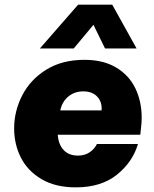

<svg xmlns="http://www.w3.org/2000/svg" viewBox="-20 -798 666 828"><path d="M298 -589H152L317 -778H464L569 -589H433L383 -691ZM41 -244Q41 -319 76 -387Q111 -455 179.5 -497.5Q248 -540 344 -540Q426 -540 481.5 -506.5Q537 -473 564 -416.5Q591 -360 591 -291Q591 -268 588 -245L585 -217H229Q232 -175 254.5 -151Q277 -127 316 -127Q346 -127 367 -141.5Q388 -156 398 -177H575Q552 -99 484 -44.5Q416 10 307 10Q219 10 159 -25.5Q99 -61 70 -118.5Q41 -176 41 -244ZM418 -322Q421 -358 399.5 -381Q378 -404 339 -404Q302 -404 275 -382Q248 -360 240 -322Z"/></svg>

Font: Be Vietnam Black
Style: Italic
Weight: 900
Italic angle: -9°
Designer: Lam Bao; Tony Le; Vietanh Nguyen
Foundry: Yellow Type Foundry
Version: Version 5.000